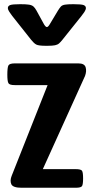

<svg xmlns="http://www.w3.org/2000/svg" viewBox="-20 -886 442 906"><path d="M82 0Q41 0 33.4 -16.8Q25.9 -33.7 35.2 -56.6L204.6 -484.4H49.8Q24.4 -484.4 19.5 -493.9Q14.6 -503.4 14.6 -533.2Q14.6 -566.4 19.5 -576.7Q24.4 -586.9 49.8 -586.9H349.6Q378.4 -586.9 384 -568.8Q389.6 -550.8 381.3 -527.8L182.1 -87.9H336.9Q362.8 -87.9 367.4 -79.6Q372.1 -71.3 372.1 -43.9Q372.1 -17.1 367.4 -8.5Q362.8 0 336.9 0ZM196.3 -669.9Q162.1 -669.9 151.1 -675.8Q140.1 -681.6 126.5 -698.7L37.6 -811Q31.2 -819.3 24.2 -829.8Q17.1 -840.3 17.1 -848.1Q17.1 -857.9 28.1 -862.1Q39.1 -866.2 76.2 -866.2Q103.5 -866.2 116.9 -864Q130.4 -861.8 137.7 -855.5Q145 -849.1 152.3 -835.9L184.6 -776.9Q194.3 -758.3 201.2 -758.3Q207.5 -758.3 216.8 -774.9L253.4 -835.9Q261.2 -848.6 267.3 -855.2Q273.4 -861.8 286.4 -864Q299.3 -866.2 326.2 -866.2Q363.8 -866.2 374.5 -862.1Q385.3 -857.9 385.3 -848.1Q385.3 -840.3 378.4 -829.8Q371.6 -819.3 364.7 -811L274.9 -698.7Q266.1 -687.5 258.8 -681.2Q251.5 -674.8 239.5 -672.4Q227.5 -669.9 204.1 -669.9Z"/></svg>

Font: Denk One
Style: Regular
Weight: 400
Designer: Irina Smirnova, Eben Sorkin
Foundry: Sorkin Type Co.f
Version: Version 1.004; ttfautohint (v1.8.4.7-5d5b);gftools[0.9.23]